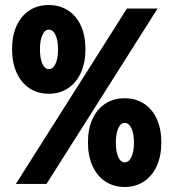

<svg xmlns="http://www.w3.org/2000/svg" viewBox="-20 -732 690 764"><path d="M43 0 485 -698H607L165 0ZM476 12Q432 12 399 -10Q366 -32 348 -72Q330 -112 330 -165Q330 -219 348 -258.5Q366 -298 399 -319.5Q432 -341 476 -341Q520 -341 553 -319.5Q586 -298 604 -258.5Q622 -219 622 -165Q622 -112 604 -72Q586 -32 553 -10Q520 12 476 12ZM476 -86Q493 -86 503 -107.5Q513 -129 513 -165Q513 -200 503 -221.5Q493 -243 476 -243Q460 -243 450.5 -221.5Q441 -200 441 -165Q441 -129 450.5 -107.5Q460 -86 476 -86ZM174 -359Q130 -359 97 -381Q64 -403 46 -443Q28 -483 28 -536Q28 -590 46 -629.5Q64 -669 97 -690.5Q130 -712 174 -712Q218 -712 251 -690.5Q284 -669 302 -629.5Q320 -590 320 -536Q320 -483 302 -443Q284 -403 251 -381Q218 -359 174 -359ZM174 -457Q191 -457 201 -478.5Q211 -500 211 -536Q211 -571 201 -592.5Q191 -614 174 -614Q158 -614 148.5 -592.5Q139 -571 139 -536Q139 -500 148.5 -478.5Q158 -457 174 -457Z"/></svg>

Font: Azeret Mono Thin
Style: Bold
Weight: 700
Version: Version 1.002